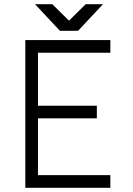

<svg xmlns="http://www.w3.org/2000/svg" viewBox="-20 -890 632 910"><path d="M146 -870 264 -744H350L468 -870H386L307 -792L228 -870ZM100 0H503V-60H160V-329H439V-389H160V-640H503V-700H100Z"/></svg>

Font: Unageo
Style: Light
Weight: 300
Designer: Richard Sepsi
Foundry: Richard Sepsi
Version: Version 2.000